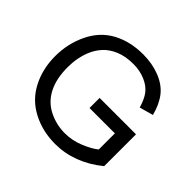

<svg xmlns="http://www.w3.org/2000/svg" viewBox="-176 -923 1130 1130"><g transform="rotate(45 389.0 -358.0)"><path d="M412 -281V-365H715V-100Q646 -44 571.5 -16Q497 12 419 12Q313 12 227 -33Q141 -78 97 -163.5Q53 -249 53 -354Q53 -459 97 -549.5Q141 -640 223 -684Q305 -728 412 -728Q489 -728 552 -703Q615 -678 650.5 -633Q686 -588 705 -516L619 -492Q603 -547 579 -578Q555 -609 510.5 -628Q466 -647 412 -647Q347 -647 299.5 -627Q252 -607 223 -575Q194 -543 178 -504Q151 -438 151 -360Q151 -265 184 -200.5Q217 -136 280 -104.5Q343 -73 414 -73Q475 -73 533.5 -97Q592 -121 623 -147V-281Z"/></g></svg>

Font: Ekushey Amar Desh
Style: Regular
Weight: 400
Designer: Al Mamun Sumon
Foundry: Al Mamun Sumon
Version: Version 1.0